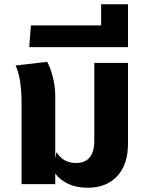

<svg xmlns="http://www.w3.org/2000/svg" viewBox="-20 -863 694 900"><path d="M422 -568H580V-190Q580 -92 529.5 -37.5Q479 17 391 17Q292 17 239 -49V0H81V-187V-381Q81 -497 53 -556L201 -573Q215 -550 227 -503.5Q239 -457 239 -413V-155V-120L245 -150Q276 -99 336 -99Q422 -99 422 -204Z M117 -642 125 -744H454V-843H580V-642Z"/></svg>

Font: FiraGO
Style: Bold
Weight: 700
Designer: bBox Type
Foundry: bBox Type GmbH
Version: Version 1.001;PS 001.001;hotconv 1.0.88;makeotf.lib2.5.64775